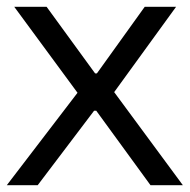

<svg xmlns="http://www.w3.org/2000/svg" viewBox="-22 -545 558 565"><path d="M-2 0 206.1 -272 20 -524.9H115.2L257.8 -329.1H263.2L403.8 -524.9H496.1L314 -273.9L516.1 0H420.9L261.2 -219.2H254.9L88.9 0Z"/></svg>

Font: Lumene Sans
Style: Regular
Weight: 400
Designer: Deni Anggara
Version: Version 1.003;Glyphs 3.1.2 (3151)